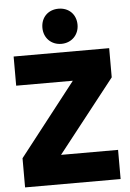

<svg xmlns="http://www.w3.org/2000/svg" viewBox="-61 -978 695 1023"><g transform="rotate(-5 286.5 -466.5)"><path d="M291 -745C345 -745 385 -785 385 -839C385 -895 346 -933 291 -933C236 -933 197 -895 197 -839C197 -785 236 -745 291 -745ZM31 0H542V-156H237L542 -544V-700H31V-544H334L31 -156Z"/></g></svg>

Font: Arthouse Owned Black
Style: Regular
Weight: 900
Designer: Jeremy Tribby
Foundry: Tribby Type
Version: Version 1.000;PS 001.000;hotconv 1.0.88;makeotf.lib2.5.64775